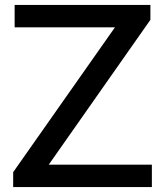

<svg xmlns="http://www.w3.org/2000/svg" viewBox="-20 -760 671 780"><path d="M178 -91H597V0H33.5V-60.5L447 -649H39.5V-740H591V-679.5Z"/></svg>

Font: Encode Sans Semi Expanded Medium
Style: Regular
Weight: 500
Width: 6
Designer: Multiple Designers
Foundry: Impallari Type
Version: Version 2.000